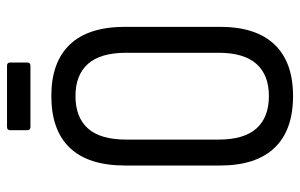

<svg xmlns="http://www.w3.org/2000/svg" viewBox="-170 -656 834 533"><g transform="rotate(-90 246.5 -389.0)"><path d="M247 8Q152 8 103 -43.5Q54 -95 54 -195V-458Q54 -560 103 -611.5Q152 -663 247 -663Q341 -663 390 -611.5Q439 -560 439 -458V-195Q439 -95 390 -43.5Q341 8 247 8ZM247 -59Q305 -59 336 -93.5Q367 -128 367 -199V-455Q367 -527 336 -561.5Q305 -596 247 -596Q188 -596 157 -561.5Q126 -527 126 -455V-199Q126 -128 157 -93.5Q188 -59 247 -59ZM161 -721Q152 -721 152 -730V-777Q152 -786 161 -786H331Q340 -786 340 -777V-730Q340 -721 331 -721Z"/></g></svg>

Font: Sofia Sans Cond
Style: Regular
Weight: 400
Width: 3
Designer: Botio Nikoltchev, Ani Petrova
Foundry: lettersoup
Version: Version 4.100; ttfautohint (v1.8.3)